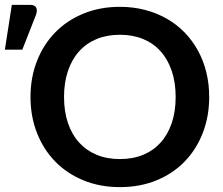

<svg xmlns="http://www.w3.org/2000/svg" viewBox="-88 -759 915 787"><path d="M769.5 -361.5Q769.5 -282 743.2 -214.2Q717 -146.5 669 -97Q621 -47.5 553.5 -19.8Q486 8 403.5 8Q321.5 8 254 -19.8Q186.5 -47.5 138.2 -97Q90 -146.5 63.5 -214.2Q37 -282 37 -361.5Q37 -441 63.5 -508.8Q90 -576.5 138.2 -626Q186.5 -675.5 254 -703.2Q321.5 -731 403.5 -731Q458.5 -731 507 -718.2Q555.5 -705.5 596 -682.2Q636.5 -659 668.8 -625.8Q701 -592.5 723.5 -551.5Q746 -510.5 757.8 -462.5Q769.5 -414.5 769.5 -361.5ZM632 -361.5Q632 -421 616 -468.2Q600 -515.5 570.5 -548.5Q541 -581.5 498.8 -599Q456.5 -616.5 403.5 -616.5Q350.5 -616.5 308.2 -599Q266 -581.5 236.2 -548.5Q206.5 -515.5 190.5 -468.2Q174.5 -421 174.5 -361.5Q174.5 -302 190.5 -254.8Q206.5 -207.5 236.2 -174.8Q266 -142 308.2 -124.5Q350.5 -107 403.5 -107Q456.5 -107 498.8 -124.5Q541 -142 570.5 -174.8Q600 -207.5 616 -254.8Q632 -302 632 -361.5ZM-68 -555.5 -39.5 -739H36.5Q54 -739 60 -728.2Q66 -717.5 60 -699.5L3.5 -555.5Z"/></svg>

Font: Lato 2
Style: Bold
Weight: 700
Designer: Lukasz Dziedzic with Adam Twardoch and Botio Nikoltchev
Foundry: tyPoland Lukasz Dziedzic
Version: Version 2.015; 2015-08-06; http://www.latofonts.com/